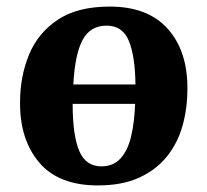

<svg xmlns="http://www.w3.org/2000/svg" viewBox="-20 -549 629 584"><path d="M41 -238Q41 -316 68 -382Q95 -448 155 -488.5Q215 -529 314 -529Q430 -529 490.5 -461Q551 -393 550 -278Q550 -220 535.5 -167.5Q521 -115 488.5 -74Q456 -33 404 -9Q352 15 278 15Q158 15 99 -55Q40 -125 41 -238ZM304 -471Q255 -471 231.5 -428Q208 -385 203 -292H392Q391 -378 372 -424.5Q353 -471 304 -471ZM288 -43Q325 -43 347 -67.5Q369 -92 379 -135Q389 -178 391 -233H201Q201 -137 221 -90Q241 -43 288 -43Z"/></svg>

Font: Literata 36pt
Style: Bold Italic
Weight: 700
Italic angle: -2°
Designer: Latin by Veronika Burian and Jose Scaglione. Greek by Irene Vlachou. Cyrillic by Vera Evstafieva
Foundry: TypeTogether
Version: Version 3.002